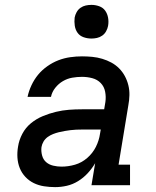

<svg xmlns="http://www.w3.org/2000/svg" viewBox="-20 -759 640 787"><path d="M206 8Q183 8 160.5 4.5Q138 1 118.5 -8.5Q99 -18 84 -34Q69 -50 61 -70Q53 -90 51.5 -112.5Q50 -135 54 -158Q58 -185 71.5 -210.5Q85 -236 107 -254Q129 -272 155.5 -283Q182 -294 209 -300.5Q236 -307 262.5 -309Q289 -311 316 -311H407L412 -341Q415 -362 411 -383Q407 -404 393 -418.5Q379 -433 358.5 -438.5Q338 -444 316 -444Q296 -444 276 -440.5Q256 -437 238 -426.5Q220 -416 206.5 -399Q193 -382 189 -362H93Q98 -386 109 -409.5Q120 -433 136 -452.5Q152 -472 174 -487.5Q196 -503 219.5 -512Q243 -521 267.5 -524.5Q292 -528 316 -528Q337 -528 358 -526Q379 -524 399 -518Q419 -512 436.5 -502.5Q454 -493 468 -479Q482 -465 491.5 -447.5Q501 -430 506 -410Q511 -390 510.5 -369Q510 -348 506 -327L466 -84H513V0H355L370 -90Q357 -68 339.5 -49Q322 -30 300 -16.5Q278 -3 254 2.5Q230 8 206 8ZM232 -76Q260 -76 287.5 -84Q315 -92 337.5 -111.5Q360 -131 373 -157Q386 -183 390 -211L393 -228H316Q304 -228 292 -227.5Q280 -227 268.5 -225.5Q257 -224 245 -222Q233 -220 221 -217Q209 -214 197.5 -209.5Q186 -205 175.5 -197.5Q165 -190 158.5 -179Q152 -168 150 -156Q148 -139 152.5 -122Q157 -105 169 -94.5Q181 -84 198 -80Q215 -76 232 -76ZM355 -601Q338 -601 322.5 -606.5Q307 -612 298 -624.5Q289 -637 286.5 -653.5Q284 -670 286 -687Q288 -698 294 -709Q300 -720 310 -727Q320 -734 331.5 -736.5Q343 -739 355 -739Q371 -739 386.5 -733.5Q402 -728 411 -715.5Q420 -703 423 -686.5Q426 -670 423 -653Q421 -642 415 -631Q409 -620 399 -613Q389 -606 377.5 -603.5Q366 -601 355 -601Z"/></svg>

Font: Iosevka Etoile Medium Oblique
Style: Regular
Weight: 500
Italic angle: -9°
Designer: Belleve Invis
Foundry: Belleve Invis
Version: Version 15.5.2; ttfautohint (v1.8.4)